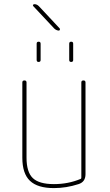

<svg xmlns="http://www.w3.org/2000/svg" viewBox="-20 -915 540 944"><path d="M245.1 9.8Q165 9.8 127.4 -25.9Q89.8 -61.5 89.8 -139.6V-509.8Q89.8 -519.5 100.1 -519.5Q110.4 -519.5 110.4 -509.8V-139.6Q110.4 -69.3 141.1 -39.6Q171.9 -9.8 245.1 -9.8Q315.4 -9.8 376 -35.2Q379.9 -36.1 379.9 -42V-509.8Q379.9 -519.5 390.1 -519.5Q400.4 -519.5 400.4 -509.8V-58.6Q400.4 -20.5 366.2 -9.8Q305.7 9.8 245.1 9.8ZM160.2 -700.2Q160.2 -710 169.9 -710Q179.7 -710 179.7 -700.2V-620.1Q179.7 -610.4 169.9 -610.4Q160.2 -610.4 160.2 -620.1ZM320.3 -620.1V-700.2Q320.3 -710 330.1 -710Q339.8 -710 339.8 -700.2V-620.1Q339.8 -610.4 330.1 -610.4Q320.3 -610.4 320.3 -620.1ZM246.1 -775.4 143.6 -884.8Q140.6 -887.7 142.6 -891.1Q144.5 -894.5 149.4 -894.5Q161.1 -894.5 170.9 -884.8L273.4 -775.4Q275.4 -772.5 274.4 -768.6Q273.4 -764.6 268.6 -764.6Q255.9 -765.6 246.1 -775.4Z"/></svg>

Font: Rounded Mgen+ 1mn thin
Style: Regular
Weight: 100
Designer: [Source Han Sans]
Ryoko NISHIZUKA  (kana & ideographs); Paul D. Hunt (Latin, Greek & Cyrillic); Wenlong ZHANG  (bopomofo
Version: Version 1.059.20150602